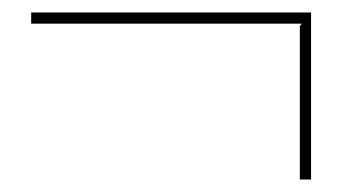

<svg xmlns="http://www.w3.org/2000/svg" viewBox="-20 -338 549 308"><path d="M479 -50H461V-296L464 -300H30V-318H479Z"/></svg>

Font: TypoPRO Sinkin Sans
Style: 100 Thin
Weight: 100
Designer: Keith Bates
Foundry: K-Type
Version: Sinkin Sans (version 1.0)  by Keith Bates   •   © 2014   www